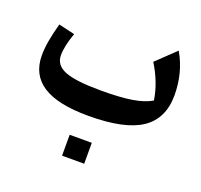

<svg xmlns="http://www.w3.org/2000/svg" viewBox="-134 -669 1148 1095"><g transform="rotate(20 439.5 -121.5)"><path d="M734.4 -201.2Q718.8 -304.7 655.3 -407.7L770 -517.1Q834.5 -406.2 834.5 -269Q834.5 -127 733.2 -59.1Q631.8 8.8 412.6 8.8Q226.1 8.8 135.7 -49.6Q45.4 -107.9 45.4 -225.6Q45.4 -267.1 54 -315.9Q62.5 -364.7 79.1 -424.3L177.2 -401.4Q147.5 -318.4 147.5 -263.2Q147.5 -202.6 212.6 -177Q277.8 -151.4 430.7 -151.4Q547.4 -151.4 618.7 -163.1Q689.9 -174.8 734.4 -201.2ZM349.6 146.5H483.9V273.4H349.6Z"/></g></svg>

Font: Pinar-DS3-FD Bold
Style: Regular
Weight: 700
Designer: Amin Abedi
Version: Version 3.000